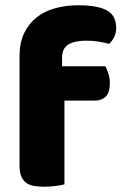

<svg xmlns="http://www.w3.org/2000/svg" viewBox="-20 -699 470 727"><path d="M54 -486Q54 -537 71.5 -573.5Q89 -610 119 -633.5Q149 -657 189.5 -668Q230 -679 276 -679Q350 -679 385 -659.5Q420 -640 420 -593Q420 -573 411.5 -557Q403 -541 393 -533Q374 -538 353.5 -541.5Q333 -545 306 -545Q263 -545 239 -530.5Q215 -516 215 -480V-448H379Q385 -437 390.5 -420.5Q396 -404 396 -384Q396 -349 380.5 -333.5Q365 -318 339 -318H224V-1Q214 2 192.5 5Q171 8 148 8Q126 8 108.5 5Q91 2 79 -7Q67 -16 60.5 -31.5Q54 -47 54 -72Z"/></svg>

Font: BALOOCHETTANREGULAR
Style: Book
Weight: 400
Designer: Maithili Shingre and Ek Type
Foundry: Ek Type
Version: Version 1.100;PS 1.000;hotconv 1.0.88;makeotf.lib2.5.647800;